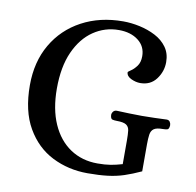

<svg xmlns="http://www.w3.org/2000/svg" viewBox="-76 -729 844 827"><g transform="rotate(10 346.0 -315.5)"><path d="M359 20Q275 20 204.5 -15.5Q134 -51 91.5 -124.5Q49 -198 49 -311Q49 -413 93.5 -489.5Q138 -566 217 -608.5Q296 -651 398 -651Q433 -651 470 -643Q507 -635 539 -618.5Q571 -602 590.5 -575Q610 -548 610 -510Q610 -469 585 -435.5Q560 -402 515 -402Q496 -402 475.5 -411.5Q455 -421 454 -438Q454 -441 466.5 -449Q479 -457 491.5 -473.5Q504 -490 504 -517Q504 -560 471 -585.5Q438 -611 386 -611Q325 -611 275 -577Q225 -543 195.5 -477.5Q166 -412 166 -317Q166 -227 194.5 -162.5Q223 -98 274.5 -63.5Q326 -29 394 -29Q427 -29 451 -33Q475 -37 502 -45V-147Q502 -175 500 -191.5Q498 -208 486 -216Q474 -224 444 -224Q434 -224 425.5 -226Q417 -228 416 -245Q416 -253 421.5 -260Q427 -267 437 -267Q469 -266 491 -265Q513 -264 547 -264Q581 -264 602.5 -265Q624 -266 655 -267Q665 -267 669.5 -260Q674 -253 674 -245Q673 -228 665 -226Q657 -224 646 -224Q618 -224 606.5 -215.5Q595 -207 592.5 -190Q590 -173 590 -147V-29Q551 -11 517.5 0Q484 11 446.5 15.5Q409 20 359 20Z"/></g></svg>

Font: Alice
Style: Regular
Weight: 400
Designer: Ksenia Yerulevich
Foundry: Cyreal (http://www.cyreal.org/)
Version: Version 2.003; ttfautohint (v1.8.3)